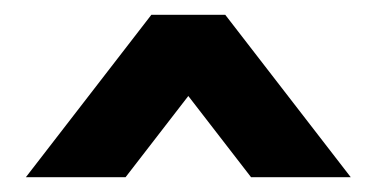

<svg xmlns="http://www.w3.org/2000/svg" viewBox="-20 -720 510 260"><path d="M285 -700 455 -480H320L235 -590L150 -480H15L185 -700Z"/></svg>

Font: Squares Bold
Style: Regular
Weight: 400
Designer: Typetype
Foundry: Typetype
Version: Version 001.000